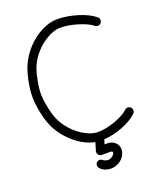

<svg xmlns="http://www.w3.org/2000/svg" viewBox="-169 -868 935 1144"><g transform="rotate(-20 298.0 -296.0)"><path d="M310.1 81.8Q298.6 81.8 290.8 74Q283 66.2 283 54.9Q283 51.3 284.2 47.1L299.3 -3.4Q231.9 -16.4 169.8 -70.2Q107.7 -124 76.7 -195.1Q60.3 -233.2 49.4 -287.1Q38.6 -341.1 38.6 -384.5Q38.6 -428 49.4 -482.1Q60.3 -536.1 76.7 -574.2Q99.6 -627.2 141.1 -671.8Q182.6 -716.3 234 -742.8Q285.4 -769.3 334.7 -769.3Q396 -769.3 462.4 -748.9Q528.8 -728.5 567.4 -696.8Q575.9 -689.7 576.9 -678.6Q577.9 -667.5 571 -658.9Q564 -650.4 552.9 -649.4Q541.7 -648.4 533.2 -655.3Q504.9 -678.5 445.1 -696.9Q385.3 -715.3 334.7 -715.3Q308.6 -715.3 277.8 -702.5Q247.1 -689.7 218.8 -668.2Q190.4 -646.7 165.5 -616.3Q140.6 -585.9 126.2 -552.7Q112.8 -522 102.5 -471.2Q92.3 -420.4 92.3 -384.5Q92.3 -348.6 102.5 -298.1Q112.8 -247.6 126.2 -216.6Q140.6 -183.3 165.5 -153Q190.4 -122.6 218.8 -101.1Q247.1 -79.6 277.8 -66.8Q308.6 -54 334.7 -54Q384.5 -54 444 -75.2Q503.4 -96.4 531.7 -123.5Q539.6 -131.1 550.9 -130.9Q562.3 -130.6 569.8 -122.8Q577.4 -115 577 -103.6Q576.7 -92.3 568.8 -84.7Q533.7 -51 473.6 -27.8Q413.6 -4.6 354.7 -0.7L346.2 28.1H363.3Q386.7 28.1 404.1 39.8Q421.4 51.5 427.9 70.6Q434.3 89.6 428 110.1Q419.2 139.4 392.6 158.2Q366 177 334.7 177Q314.2 177 295.2 169.1Q276.1 161.1 265.4 147Q258.8 138.2 260.5 127.1Q262.2 116 271 109.4Q280.5 103 291 105.5Q301.5 107.9 309.8 116.2Q311.8 117.7 320.4 120.4Q329.1 123 334.7 123Q347.7 123 360.6 113.9Q373.5 104.7 376.5 94.7Q378.7 87.6 375.1 84.7Q371.6 81.8 363.3 81.8Z"/></g></svg>

Font: Tecnico
Style: Fino
Weight: 400
Version: Version 1.3